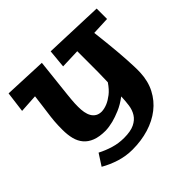

<svg xmlns="http://www.w3.org/2000/svg" viewBox="-168 -672 1026 1026"><g transform="rotate(-45 345.0 -158.5)"><path d="M678.2 -408.2 577.1 -403.8Q579.6 -383.3 582.5 -356.9Q585.4 -330.6 588.4 -301.5Q591.3 -272.5 594 -241.9Q596.7 -211.4 598.4 -182.4Q600.1 -153.3 601.1 -127Q602.1 -100.6 601.1 -80.1Q598.6 -17.6 573.2 31.2Q547.9 80.1 505.1 113.5Q462.4 147 404.8 164.6Q347.2 182.1 280.8 182.1Q231.9 182.1 185.8 167.7Q139.6 153.3 99.1 129.9L141.1 64.9Q175.8 83 213.9 94.5Q252 106 293 106Q342.8 106 371.6 92Q400.4 78.1 415 54.7Q429.7 31.2 433.8 1Q438 -29.3 439 -62Q403.8 -35.2 369.9 -21Q335.9 -6.8 309.6 0Q278.8 7.8 251 8.8Q204.6 8.8 173.8 -3.2Q143.1 -15.1 124.8 -36.9Q106.4 -58.6 98.6 -89.1Q90.8 -119.6 90.8 -157.2Q90.8 -177.2 91.3 -192.4Q91.8 -207.5 93 -221.4Q94.2 -235.4 95.9 -250Q97.7 -264.6 100.3 -283.7Q103 -302.7 106.2 -327.9Q109.4 -353 113.8 -388.2L9.8 -381.8L24.9 -499L266.1 -488.8Q260.3 -434.6 255.9 -394.8Q251.5 -355 248.3 -325.7Q245.1 -296.4 242.9 -275.9Q240.7 -255.4 239.3 -239.5Q237.8 -223.6 237.3 -211.2Q236.8 -198.7 236.8 -185.1Q236.8 -163.1 240.2 -143.6Q243.7 -124 252.2 -109.4Q260.7 -94.7 274.7 -86.4Q288.6 -78.1 309.1 -78.1Q330.6 -79.1 353.5 -88.9Q373 -97.2 396.2 -115Q419.4 -132.8 441.9 -166Q443.4 -200.7 443.6 -237.5Q443.8 -274.4 443.8 -309.1V-398.9L333 -395L342.8 -499L678.2 -486.8Z"/></g></svg>

Font: Peralta
Style: Regular
Weight: 400
Designer: Astigmatic (AOETI)
Foundry: Astigmatic (AOETI)
Version: Version 1.000